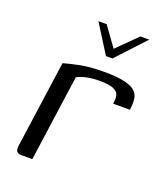

<svg xmlns="http://www.w3.org/2000/svg" viewBox="-112 -649 614 724"><g transform="rotate(20 195.0 -287.0)"><path d="M158.7 -574.1H191.9L248.2 -495.8L327.1 -574.1H362.6L256.5 -460H230.5ZM102.5 0H58.3Q45.8 0 40.2 -6.3Q34.5 -12.7 36.8 -30.7L85.7 -379Q108.3 -385.5 148 -393.8Q187.6 -402 244.3 -402Q298.1 -402 328.5 -394.6Q359 -387.2 371.8 -373.9Q384.6 -360.6 386.2 -342.2Q387.9 -323.8 384.6 -300.8H317.4L318.7 -314.8Q321.2 -338.4 308.9 -348.7Q296.6 -359.1 277.9 -361.8Q259.2 -364.4 239.8 -364.4Q211.5 -364.4 188.1 -359.2Q164.7 -353.9 150.9 -345.9Z"/></g></svg>

Font: Genos Thin
Style: Italic
Weight: 100
Italic angle: -8°
Designer: Robert E. Leuschke
Foundry: Robert E. Leuschke
Version: Version 1.010